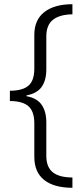

<svg xmlns="http://www.w3.org/2000/svg" viewBox="-20 -734 399 912"><path d="M324 158Q237 158 190 121Q143 84 143 11V-148Q143 -205 115 -229.5Q87 -254 27 -254V-303Q87 -303 115 -327Q143 -351 143 -408V-568Q143 -640 191 -677Q239 -714 324 -714V-666Q263 -665 231.5 -640Q200 -615 200 -561V-404Q200 -353 178 -321.5Q156 -290 106 -281V-277Q156 -268 178 -236Q200 -204 200 -153V6Q200 60 231 84.5Q262 109 324 109Z"/></svg>

Font: Noto Traditional Nushu Light
Style: Regular
Weight: 300
Designer: LIU Zhao
Foundry: LiuZhao Studio
Version: Version 2.003; ttfautohint (v1.8.4.7-5d5b)